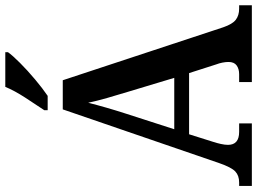

<svg xmlns="http://www.w3.org/2000/svg" viewBox="-143 -828 971 725"><g transform="rotate(-90 342.5 -465.5)"><path d="M3 0V-48H16Q42 -48 57.5 -62.5Q73 -77 89 -123L292 -714H402L602 -108Q614 -73 630.5 -60.5Q647 -48 672 -48H685V0H395V-48H425Q445 -48 458 -57.5Q471 -67 471 -88Q471 -99 468.5 -111.5Q466 -124 462 -134L429 -237H198L169 -145Q165 -133 161.5 -117.5Q158 -102 158 -90Q158 -48 207 -48H239V0ZM217 -293H411L358 -469Q346 -508 335 -546.5Q324 -585 317 -618Q309 -586 298.5 -549.5Q288 -513 276 -476ZM289 -784Q310 -815 336.5 -856Q363 -897 377 -931H508V-921Q496 -904 467.5 -875.5Q439 -847 405 -818.5Q371 -790 343 -771H289Z"/></g></svg>

Font: Noto Serif SemiCondensed SemiBold
Style: Regular
Weight: 600
Width: 4
Designer: Monotype Design Team
Foundry: Monotype Imaging Inc.
Version: Version 2.013; ttfautohint (v1.8.4.7-5d5b)